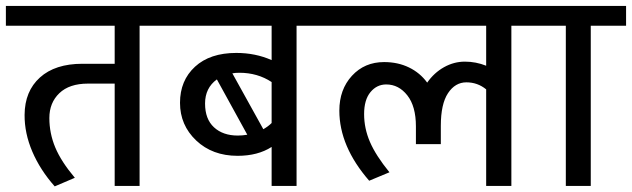

<svg xmlns="http://www.w3.org/2000/svg" viewBox="-35 -645 2191 666"><path d="M154.3 1.5 155.3 2Q154.8 1.5 154.8 1.5ZM251 -423.8H362.8V-555.7H-14.6V-624.5H571.8V-555.7H449.2V0H362.8V-355H270Q205.6 -355 170.9 -321.8Q136.2 -288.6 136.2 -235.6Q136.2 -182.6 156.7 -133.5Q177.2 -84.5 224.6 -28.3L154.8 1.5Q104.5 -55.2 77.1 -119.1Q49.8 -183.1 50.3 -246.6Q50.8 -328.6 103.5 -376.2Q156.2 -423.8 251 -423.8Z M790 -174.8Q806.2 -174.8 822.8 -177.7L717.3 -369.6Q676.3 -339.8 676.3 -285.9Q676.3 -231.9 707.3 -203.4Q738.3 -174.8 790 -174.8ZM907.2 0V-135.3Q859.4 -104.5 789.1 -104.5Q701.7 -104.5 645.5 -157.7Q589.4 -210.9 589.4 -288.3Q589.4 -365.7 641.4 -413.6Q693.4 -461.4 784.7 -461.4Q851.1 -461.4 907.2 -436.5V-555.7H542.5V-624.5H1116.2V-555.7H993.7V0ZM907.2 -360.4Q858.4 -392.6 795.4 -392.6Q781.2 -392.6 771 -390.6L878.4 -196.8Q895.5 -206.5 907.2 -218.3Z M1651.4 0V-335Q1621.6 -359.4 1582.8 -359.4Q1543.9 -359.4 1519 -321.8Q1494.1 -284.2 1494.1 -208.5V-145H1407.7V-206.5Q1407.7 -276.4 1377.9 -314.2Q1348.1 -352.1 1304.7 -352.1Q1272 -352.1 1250 -325.4Q1228 -298.8 1228 -249.3Q1228 -199.7 1248.3 -152.6Q1268.6 -105.5 1315.9 -47.4L1245.6 -18.1Q1142.1 -137.2 1142.1 -261.2Q1142.1 -334.5 1185.8 -382.1Q1229.5 -429.7 1297.4 -429.7Q1345.2 -429.7 1383.5 -411.1Q1421.9 -392.6 1446.8 -358.4Q1470.7 -392.6 1505.1 -411.9Q1539.6 -431.2 1577.6 -431.2Q1615.7 -431.2 1651.4 -417V-555.7H1086.9V-624.5H1861.3V-555.7H1738.8V0Z M1927.7 0V-555.7H1832V-624.5H2136.7V-555.7H2014.2V0Z"/></svg>

Font: Yantramanav
Style: Regular
Weight: 400
Version: Version 1.001;PS 1.0;hotconv 1.0.72;makeotf.lib2.5.5900; ttf